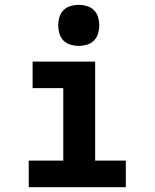

<svg xmlns="http://www.w3.org/2000/svg" viewBox="-20 -775 640 795"><path d="M99 0V-110H242V-410H115V-520H374V-110H501V0ZM306 -585Q289 -585 272 -590Q255 -595 243 -607Q231 -619 226 -636Q221 -653 221 -670Q221 -687 226 -704Q231 -721 243 -733Q255 -745 272 -750Q289 -755 306 -755Q323 -755 340 -750Q357 -745 369 -733Q381 -721 386 -704Q391 -687 391 -670Q391 -653 386 -636Q381 -619 369 -607Q357 -595 340 -590Q323 -585 306 -585Z"/></svg>

Font: Iosevka HT Extrabold Extended
Style: Regular
Weight: 800
Width: 7
Monospace: yes
Designer: Belleve Invis
Foundry: Belleve Invis
Version: Version 32.3.0; ttfautohint (v1.8.4)